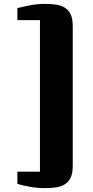

<svg xmlns="http://www.w3.org/2000/svg" viewBox="-20 -824 474 981"><path d="M351.6 -691.4Q351.6 -727.5 341.3 -749.8Q331.1 -772 312.5 -783.9Q294 -795.9 268.3 -800Q242.7 -804.2 211.4 -804.2Q171.4 -804.2 135.5 -797.4Q99.6 -790.5 68.9 -782.7V-721.2H184.1V53.2H68.9V115.7Q99.6 124.5 135.5 130.9Q171.4 137.2 211.4 137.2Q242.7 137.2 268.3 133.1Q294 128.9 312.5 116.9Q331.1 105 341.3 82.8Q351.6 60.5 351.6 24.4Z"/></svg>

Font: Merriweather UltraBold
Style: Regular
Weight: 900
Designer: Eben Sorkin ( sorkintype@gmail.com )
Foundry: Eben Sorkin
Version: Version 1.570; ttfautohint (v1.3) -l 8 -r 32 -G 0 -x 0 -H 60